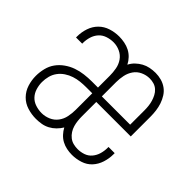

<svg xmlns="http://www.w3.org/2000/svg" viewBox="-126 -699 878 878"><g transform="rotate(45 312.5 -260.0)"><path d="M192 8Q164 8 136.5 -0.5Q109 -9 89.5 -29Q70 -49 61.5 -76Q53 -103 53 -131Q53 -155 59 -179.5Q65 -204 79 -223.5Q93 -243 113.5 -257.5Q134 -272 157 -280Q180 -288 204.5 -291Q229 -294 253 -294H292V-370Q292 -392 288 -414Q284 -436 271.5 -454Q259 -472 238.5 -481.5Q218 -491 196 -491Q176 -491 156.5 -484.5Q137 -478 124 -463.5Q111 -449 105 -429.5Q99 -410 99 -390Q99 -389 99 -387.5Q99 -386 99 -385H59Q59 -387 59 -388.5Q59 -390 59 -392Q59 -420 68 -446.5Q77 -473 96 -492Q115 -511 141.5 -519.5Q168 -528 196 -528Q213 -528 231 -524.5Q249 -521 264.5 -513Q280 -505 292.5 -492Q305 -479 313 -463Q321 -479 334 -491.5Q347 -504 362.5 -512.5Q378 -521 395.5 -524.5Q413 -528 431 -528Q450 -528 468.5 -523Q487 -518 502.5 -507Q518 -496 528.5 -479.5Q539 -463 545 -445Q551 -427 553.5 -408Q556 -389 556 -370V-242H333V-150Q333 -136 334.5 -121.5Q336 -107 340 -93Q344 -79 352 -66.5Q360 -54 371.5 -45Q383 -36 397 -32.5Q411 -29 425 -29Q445 -29 463.5 -35.5Q482 -42 494.5 -57Q507 -72 512.5 -91Q518 -110 518 -130Q518 -131 518 -132.5Q518 -134 518 -136H558Q558 -134 558 -132Q558 -130 558 -128Q558 -101 549.5 -74.5Q541 -48 523 -28.5Q505 -9 478.5 -0.5Q452 8 425 8Q408 8 391 4.5Q374 1 359 -7Q344 -15 332 -28Q320 -41 312 -56Q303 -41 290 -28Q277 -15 261 -6.5Q245 2 227.5 5Q210 8 192 8ZM333 -278H516V-370Q516 -384 514.5 -398Q513 -412 509 -425.5Q505 -439 498.5 -451.5Q492 -464 481.5 -473.5Q471 -483 457.5 -487Q444 -491 430 -491Q408 -491 387.5 -481.5Q367 -472 354.5 -454Q342 -436 337.5 -414Q333 -392 333 -370ZM192 -29Q214 -29 235 -38Q256 -47 269.5 -65Q283 -83 287.5 -105.5Q292 -128 292 -150V-257H253Q234 -257 215 -255Q196 -253 177.5 -247Q159 -241 142.5 -230Q126 -219 114.5 -203.5Q103 -188 98 -169Q93 -150 93 -131Q93 -111 99 -91Q105 -71 118.5 -56.5Q132 -42 152 -35.5Q172 -29 192 -29Z"/></g></svg>

Font: Zed Sans Extralight
Style: Regular
Weight: 200
Designer: Belleve Invis
Foundry: Belleve Invis
Version: Version 1.0.0; ttfautohint (v1.8.4)